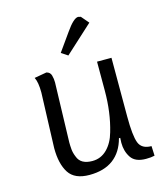

<svg xmlns="http://www.w3.org/2000/svg" viewBox="-106 -768 744 861"><g transform="rotate(-15 266.5 -337.0)"><path d="M90 -401Q90 -449 78 -472L135 -482Q152 -478 156.5 -462Q161 -446 161 -429Q161 -417 157 -291.5Q153 -166 153 -152Q153 -138 154.5 -120.5Q156 -103 164 -84Q178 -45 232 -45Q272 -45 300.5 -73.5Q329 -102 342 -149Q367 -234 367 -335V-470H434V-197Q434 -108 447 -74.5Q460 -41 505 -41L507 4Q491 8 467 8Q417 8 397.5 -21.5Q378 -51 378 -90Q378 -101 379 -113H373Q357 -52 314.5 -20Q272 12 203.5 12Q135 12 108 -30Q81 -72 81 -145Q81 -154 85.5 -274Q90 -394 90 -401ZM220 -550 279 -633Q316 -686 337 -686L349 -683L379 -648L250 -530Z"/></g></svg>

Font: Ruluko
Style: Regular
Weight: 400
Designer: Ana Sanfelippo, Angelica Diaz, Meme Hernandez
Foundry: Ana Sanfelippo, Angelica Diaz y Meme Hernandez
Version: Version 1.001